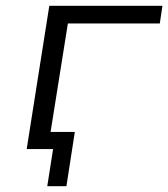

<svg xmlns="http://www.w3.org/2000/svg" viewBox="-20 -514 580 662"><path d="M143 128 163 0H75L83 -59H238L209 128ZM72 0 150 -494H540L531 -433H214L145 0Z"/></svg>

Font: Nunito Sans 7pt SemiExpanded Light
Style: Italic
Weight: 300
Width: 6
Italic angle: -9°
Designer: Vernon Adams
Foundry: Vernon Adams
Version: Version 3.101;gftools[0.9.27]